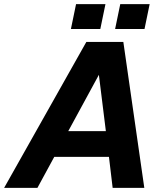

<svg xmlns="http://www.w3.org/2000/svg" viewBox="-58 -914 797 934"><path d="M-38 0 362 -710H542L644 0H490L472 -151H206L124 0ZM423 -550 274 -276H457ZM287 -773 312 -894H455L430 -773ZM502 -773 527 -894H670L645 -773Z"/></svg>

Font: Geist
Style: Bold Italic
Weight: 700
Italic angle: -12°
Designer: Basement.studio, Andrés Briganti, Mateo Zaragoza
Foundry: Basement.studio, Vercel, Andrés Briganti, Guido Ferreyra, Mateo Zaragoza
Version: Version 1.500; ttfautohint (v1.8.4.7-5d5b)